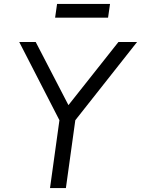

<svg xmlns="http://www.w3.org/2000/svg" viewBox="-20 -959 719 979"><path d="M235 0 283 -346 78 -745H162L329 -423L584 -745H679L364 -346L316 0ZM261 -869 271 -939H541L531 -869Z"/></svg>

Font: Kosmopol Plus Jakarta Sans Italic It
Style: Regular
Weight: 400
Italic angle: -8.04999°
Designer: Gumpita Rahayu
Foundry: Tokotype
Version: Version 2.006